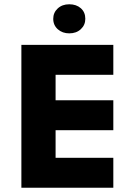

<svg xmlns="http://www.w3.org/2000/svg" viewBox="-20 -878 622 898"><path d="M80 -668H510V-528H240V-409H510V-269H240V-140H510V0H80ZM229 -790Q229 -819 250 -838.5Q271 -858 304 -858Q337 -858 358 -839.5Q379 -821 379 -790Q379 -761 358 -741.5Q337 -722 304 -722Q272 -722 250.5 -741Q229 -760 229 -790Z"/></svg>

Font: Madhuban Bold
Style: Regular
Weight: 700
Designer: jaikishan Patel
Foundry: MagicType
Version: Version 1.000